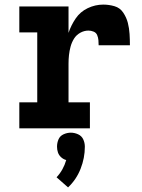

<svg xmlns="http://www.w3.org/2000/svg" viewBox="-20 -558 616 835"><path d="M64 0H371V-113H278V-281Q278 -300 280 -318.5Q282 -337 287 -355.5Q292 -374 302 -390Q312 -406 329 -415.5Q346 -425 365 -425Q376 -425 387 -420.5Q398 -416 402.5 -405.5Q407 -395 408 -383.5Q409 -372 409 -361H545Q545 -385 543.5 -410Q542 -435 536 -458.5Q530 -482 516 -503Q502 -524 478 -531Q454 -538 429 -538Q394 -538 361.5 -522.5Q329 -507 309 -477.5Q289 -448 278 -415V-530H64V-417H142V-113H64ZM276 257Q312 223 330.5 176Q349 129 349 80Q349 63 342 48Q335 33 319.5 26Q304 19 288 19Q272 19 256.5 26Q241 33 234.5 48Q228 63 228 80Q228 93 232 105Q236 117 246 126Q256 135 268 138Q262 159 251.5 178Q241 197 226 213Z"/></svg>

Font: Iosevka Sparkle Extrabold
Style: Regular
Weight: 800
Designer: Belleve Invis
Foundry: Belleve Invis
Version: Version 4.5.0; ttfautohint (v1.8.3)